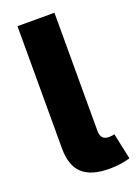

<svg xmlns="http://www.w3.org/2000/svg" viewBox="-141 -785 602 848"><g transform="rotate(-20 160.0 -361.5)"><path d="M55 -151.3V-727.3H228.7V-170.5Q229.4 -128.9 267.4 -128.9Q276.6 -129.3 283.2 -130.1Q289.8 -131 293.7 -132.5L320 -9.9Q295.5 -2.8 271.5 0.4Q247.5 3.6 222.7 3.6Q137.1 3.6 96.2 -33.9Q55.4 -71.4 55 -151.3Z"/></g></svg>

Font: Inter P Extra Bold
Style: Regular
Weight: 800
Designer: Rasmus Andersson
Foundry: rsms
Version: Version 3.018;git-588b23468